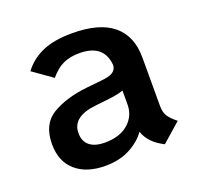

<svg xmlns="http://www.w3.org/2000/svg" viewBox="-94 -583 718 697"><g transform="rotate(-20 265.0 -235.0)"><path d="M503 -52 430 12Q374 -16 359 -62Q336 -30 296 -9Q256 12 201 12Q129 12 87 -24.5Q45 -61 45 -128Q45 -205 98 -237Q151 -269 233 -278L291 -284Q323 -287 336.5 -295.5Q350 -304 352 -321Q346 -405 251 -405Q214 -405 187.5 -392.5Q161 -380 137 -351L62 -404Q89 -441 134 -461.5Q179 -482 251 -482Q356 -482 408.5 -438.5Q461 -395 461 -312V-125Q461 -101 470 -86Q479 -71 503 -52ZM352 -170V-224Q333 -216 286 -211L241 -206Q149 -196 149 -133Q149 -101 169.5 -84.5Q190 -68 228 -68Q286 -68 319 -97Q352 -126 352 -170Z"/></g></svg>

Font: KoHo SemiBold
Style: Regular
Weight: 600
Designer: Cadson Demak & Katatrad Team
Foundry: Cadson Demak Co.,Ltd.
Version: Version 1.000; ttfautohint (v1.6)